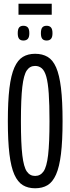

<svg xmlns="http://www.w3.org/2000/svg" viewBox="-20 -998 377 1028"><path d="M168 10Q130 10 102.5 -6.5Q75 -23 57 -63Q39 -103 30.5 -173Q22 -243 22 -349Q22 -456 30.5 -526Q39 -596 57 -636.5Q75 -677 102.5 -693.5Q130 -710 168 -710Q207 -710 235 -693.5Q263 -677 280.5 -637Q298 -597 306.5 -527Q315 -457 315 -350Q315 -244 306.5 -174Q298 -104 280 -63.5Q262 -23 234.5 -6.5Q207 10 168 10ZM168 -56Q196 -56 213 -80Q230 -104 237.5 -167.5Q245 -231 245 -350Q245 -439 241 -497Q237 -555 228 -587Q219 -619 204 -632Q189 -645 168 -645Q140 -645 123.5 -621Q107 -597 99.5 -533Q92 -469 92 -349Q92 -230 99.5 -167Q107 -104 123.5 -80Q140 -56 168 -56ZM230 -781Q214 -781 206.5 -790Q199 -799 199 -820Q199 -842 206.5 -851Q214 -860 230 -860Q245 -860 253 -851Q261 -842 261 -820Q261 -799 253 -790Q245 -781 230 -781ZM105 -781Q90 -781 82.5 -790Q75 -799 75 -820Q75 -842 82.5 -851Q90 -860 105 -860Q121 -860 129 -851Q137 -842 137 -820Q137 -799 129 -790Q121 -781 105 -781ZM79 -919V-978H257V-919Z"/></svg>

Font: Georama ExtraCondensed
Style: Regular
Weight: 400
Width: 2
Designer: Jean-Baptiste Levee
Foundry: Production Type
Version: Version 1.000